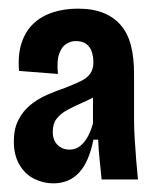

<svg xmlns="http://www.w3.org/2000/svg" viewBox="-20 -690 355 444"><path d="M103 -266Q80 -266 59 -276.5Q38 -287 25 -309Q12 -331 12 -363Q12 -392 22.5 -412.5Q33 -433 50 -447Q67 -461 88.5 -470.5Q110 -480 131 -487Q151 -495 166 -502Q181 -509 188.5 -519.5Q196 -530 196 -546Q196 -558 192.5 -569.5Q189 -581 180 -588Q171 -595 155 -595Q143 -595 132.5 -588Q122 -581 116.5 -564.5Q111 -548 114 -519L24 -526Q21 -564 30 -591Q39 -618 57.5 -635.5Q76 -653 102.5 -661.5Q129 -670 160 -670Q195 -670 219.5 -660Q244 -650 260 -631Q276 -612 283 -584Q290 -556 290 -519V-414Q290 -393 291.5 -368.5Q293 -344 295 -319.5Q297 -295 299 -275H215Q213 -297 210.5 -319.5Q208 -342 207 -367H196Q186 -316 163 -291Q140 -266 103 -266ZM141 -344Q155 -344 165.5 -352.5Q176 -361 183.5 -375Q191 -389 195 -405V-481L218 -484Q210 -472 195.5 -464.5Q181 -457 165 -450Q149 -443 134.5 -435Q120 -427 111 -415.5Q102 -404 102 -385Q102 -366 113 -355Q124 -344 141 -344Z"/></svg>

Font: Bricolage Grotesque 36pt Condensed SemiBold
Style: Regular
Weight: 600
Width: 3
Designer: Mathieu Triay
Foundry: Atelier Triay
Version: Version 1.001;gftools[0.9.33.dev8+g029e19f]